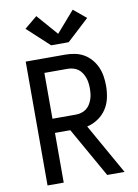

<svg xmlns="http://www.w3.org/2000/svg" viewBox="-104 -1054 808 1122"><g transform="rotate(-10 300.0 -493.0)"><path d="M85 0V-735H319Q347 -735 375.5 -729.5Q404 -724 428.5 -710Q453 -696 472 -674Q491 -652 502.5 -626Q514 -600 518.5 -571.5Q523 -543 523 -515Q523 -479 515.5 -443.5Q508 -408 488.5 -378Q469 -348 438.5 -327.5Q408 -307 373 -299L542 0H439L272 -295H181V0ZM181 -379H319Q335 -379 351.5 -383.5Q368 -388 381 -397.5Q394 -407 403 -421Q412 -435 417.5 -450.5Q423 -466 425 -482.5Q427 -499 427 -515Q427 -531 425 -547.5Q423 -564 417.5 -579.5Q412 -595 403 -609Q394 -623 381 -632.5Q368 -642 351.5 -646.5Q335 -651 319 -651H181ZM248 -803 117 -924 192 -986 300 -862 408 -986 483 -924 352 -803Z"/></g></svg>

Font: Iosevka Custom Medium Extended
Style: Regular
Weight: 500
Width: 7
Monospace: yes
Designer: Belleve Invis
Foundry: Belleve Invis
Version: Version 11.2.4; ttfautohint (v1.8.4)